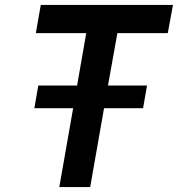

<svg xmlns="http://www.w3.org/2000/svg" viewBox="-20 -757 720 777"><path d="M220 0 276 -319H119L135 -411H292L329 -623H125L145 -737H680L659 -623H455L417 -411H575L559 -319H401L345 0Z"/></svg>

Font: Tomorrow Medium
Style: Italic
Weight: 500
Italic angle: -10°
Designer: Tony de Marco, Monica Rizzolli
Foundry: Just in Type
Version: Version 2.002